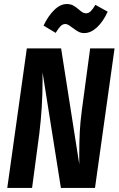

<svg xmlns="http://www.w3.org/2000/svg" viewBox="-20 -932 588 952"><path d="M451 0H282L191 -573V-529Q191 -402 175 -270L139 0H16L113 -692H283L373 -118V-167Q373 -228 375.5 -277.5Q378 -327 386 -387L427 -692H548ZM340 -794Q331 -801 321.5 -807Q312 -813 304 -813Q291 -813 280.5 -802.5Q270 -792 256 -769L196 -805Q218 -852 248.5 -882Q279 -912 311 -912Q330 -912 343.5 -904.5Q357 -897 372 -884Q374 -882 381 -876.5Q388 -871 394.5 -868.5Q401 -866 407 -866Q419 -866 429.5 -876Q440 -886 453 -908L514 -874Q491 -824 460.5 -796Q430 -768 398 -768Q382 -768 369.5 -774.5Q357 -781 340 -794Z"/></svg>

Font: Fira Sans Compressed SemiBold
Style: Italic
Weight: 600
Width: 1
Italic angle: -8°
Designer: bBox Type GmbH & Carrois Corporate GbR & Edenspiekermann AG
Foundry: bBox Type GmbH & Carrois Corporate GbR & Edenspiekermann AG
Version: Version 4.301